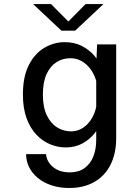

<svg xmlns="http://www.w3.org/2000/svg" viewBox="-20 -720 690 952"><path d="M324.4 212.1Q274.7 212.1 235 198.8Q195.3 185.4 167.2 162.1Q139.1 138.7 124.2 108.4Q109.4 78.1 109.4 44.3H208.4Q208.4 56.1 214.8 71.4Q221.2 86.7 235.2 101.1Q249.1 115.6 271.6 125.1Q294.1 134.6 326.5 134.6Q369.6 134.6 398.6 113.9Q427.6 93.3 442.4 56.8Q457.1 20.4 457.1 -27.1V-394.6L461.4 -500H556.1V-34.4Q556.1 12.9 545.2 51.8Q534.4 90.6 514.2 120.5Q494 150.4 465.6 170.8Q437.1 191.3 401.5 201.7Q365.9 212.1 324.4 212.1ZM305.9 11Q266.4 11 228.7 -4.6Q190.9 -20.1 160.4 -52.2Q129.9 -84.3 111.7 -133.8Q93.6 -183.4 93.6 -251Q93.6 -341.2 123.6 -398.8Q153.6 -456.4 201 -483.7Q248.4 -511 300.9 -511Q347.8 -511 384.7 -492.6Q421.6 -474.1 447.2 -444.4Q472.8 -414.7 486.2 -380.2Q499.7 -345.7 499.7 -313.3L461.9 -300.1Q457.1 -324.3 446.2 -347.7Q435.3 -371.1 418.3 -390Q401.3 -408.9 378.8 -420.1Q356.4 -431.3 328.4 -431.3Q291.4 -431.3 260.6 -412.1Q229.7 -392.9 211.1 -353.1Q192.6 -313.4 192.6 -251Q192.6 -189.3 211.8 -148.9Q231.1 -108.4 262.8 -88.6Q294.6 -68.7 332 -68.7Q359.7 -68.7 382.2 -80.9Q404.8 -93 421.4 -113.4Q437.9 -133.8 447.9 -159.4Q457.9 -185.1 460.4 -211.9L500.8 -198.6Q500.8 -165.3 488 -128.6Q475.2 -92 450.2 -60.4Q425.2 -28.7 389 -8.9Q352.9 11 305.9 11ZM144 -699.9H232.9L318.9 -613.4L404.3 -699.9H493.1L352.4 -567.8H284.7Z"/></svg>

Font: Trispace Thin
Style: Regular
Weight: 100
Designer: Tyler Finck
Foundry: Etcetera Type Company
Version: Version 1.210